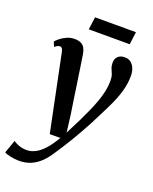

<svg xmlns="http://www.w3.org/2000/svg" viewBox="-213 -821 926 1165"><g transform="rotate(20 250.0 -238.0)"><path d="M76.5 -457.5Q73 -475 67.5 -481.5Q62 -488 54 -488Q46 -488 38.5 -484Q31 -480 21 -472L8.5 -502.5Q14 -510 30.2 -523.8Q46.5 -537.5 70.8 -549Q95 -560.5 122.5 -560.5Q149 -560.5 165 -552Q181 -543.5 189.2 -528Q197.5 -512.5 201 -490.5Q208 -445 215 -399Q222 -353 228.8 -306.5Q235.5 -260 242.5 -213.5Q249.5 -167 256.5 -121.5L270.5 -9.5L323 -113.5Q342 -153 358.2 -189.5Q374.5 -226 386.8 -260.8Q399 -295.5 406 -329Q413 -362.5 413 -394.5Q413 -420.5 406.8 -436.5Q400.5 -452.5 394 -467.5Q387.5 -482.5 387.5 -504Q387.5 -529.5 403.2 -544.8Q419 -560 446.5 -560Q471 -560 487 -547.2Q503 -534.5 511.2 -513Q519.5 -491.5 519.5 -466Q519.5 -415.5 505.5 -366.8Q491.5 -318 469.2 -270.8Q447 -223.5 423 -177Q407 -144 388.5 -109.2Q370 -74.5 350.8 -40.8Q331.5 -7 312.8 24Q294 55 277 81.5Q260 108 246.5 128Q221 168.5 192.5 195.5Q164 222.5 130.5 236.2Q97 250 56 250Q30.5 250 2.2 244Q-26 238 -38.5 230.5L-8.5 145.5Q1 154 25 163.5Q49 173 78 173Q107 173 135 158.2Q163 143.5 190.5 112.8Q218 82 246 34H177.5ZM193.5 -726H457.5L447 -644.5H182.5Z"/></g></svg>

Font: Merriweather 36pt SemiBold
Style: Italic
Weight: 600
Italic angle: -7.8°
Version: Version 2.101